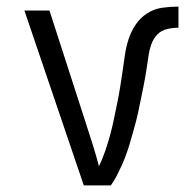

<svg xmlns="http://www.w3.org/2000/svg" viewBox="-20 -562 590 582"><path d="M316 0H234L54 -530H130L244 -177Q254 -147 263 -117.5Q272 -88 280 -58Q291 -81 299 -104.5Q307 -128 313.5 -151.5Q320 -175 325 -199.5Q330 -224 335 -248Q340 -272 344 -296.5Q348 -321 351.5 -345.5Q355 -370 358.5 -394.5Q362 -419 369.5 -442.5Q377 -466 391 -487Q405 -508 426 -521.5Q447 -535 471.5 -538.5Q496 -542 521 -542V-478Q504 -478 486.5 -474Q469 -470 457 -457.5Q445 -445 439 -428.5Q433 -412 430.5 -395Q428 -378 425.5 -361Q423 -344 420 -327Q417 -310 413.5 -293Q410 -276 406.5 -259Q403 -242 399.5 -225Q396 -208 391.5 -191.5Q387 -175 382.5 -158.5Q378 -142 373 -125.5Q368 -109 362 -92.5Q356 -76 349 -60.5Q342 -45 334 -29.5Q326 -14 316 0Z"/></svg>

Font: Lode
Style: Regular
Weight: 400
Monospace: yes
Designer: Belleve Invis
Foundry: Belleve Invis
Version: Version 29.2.0; ttfautohint (v1.8.3)